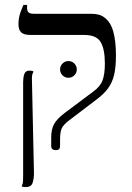

<svg xmlns="http://www.w3.org/2000/svg" viewBox="-20 -600 536 780"><path d="M207 10Q198 10 193 6Q188 2 188 -7V-41Q188 -75 200 -96.5Q212 -118 244 -142L359 -228Q388 -249 397 -274.5Q406 -300 406 -342Q406 -400 389 -429Q372 -458 322 -458H104Q77 -458 66 -468.5Q55 -479 55 -503Q55 -521 59 -536Q63 -551 68 -562.5Q73 -574 75 -580H90V-568Q90 -555 96 -549.5Q102 -544 119 -544H350Q367 -544 380.5 -540.5Q394 -537 404 -529Q429 -511 440 -472.5Q451 -434 451 -374Q451 -327 443.5 -295.5Q436 -264 418.5 -240.5Q401 -217 370 -194L262 -112Q237 -93 230.5 -78Q224 -63 224 -31V-7Q224 2 220 6Q216 10 207 10ZM85 160Q77 160 69 158V153Q72 149 73 142Q74 135 74 111V-267Q74 -284 78.5 -298.5Q83 -313 99 -313Q107 -313 115 -311V-306Q112 -302 110.5 -294.5Q109 -287 110 -264L118 104Q118 125 112.5 142.5Q107 160 85 160ZM258 -284Q244 -284 234 -294Q224 -304 224 -318Q224 -332 234 -342Q244 -352 258 -352Q272 -352 282 -342Q292 -332 292 -318Q292 -304 282 -294Q272 -284 258 -284Z"/></svg>

Font: Frank Ruhl Libre Light
Style: Regular
Weight: 300
Designer: Yanek Iontef
Foundry: Fontef
Version: Version 6.003;gftools[0.9.30]